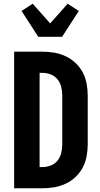

<svg xmlns="http://www.w3.org/2000/svg" viewBox="-20 -1013 540 1033"><path d="M56 0V-735H208Q240 -735 272 -729.5Q304 -724 333 -710.5Q362 -697 386 -674.5Q410 -652 425 -623.5Q440 -595 446 -563Q452 -531 452 -498V-237Q452 -204 446 -172Q440 -140 425 -111.5Q410 -83 386 -60.5Q362 -38 333 -24.5Q304 -11 272 -5.5Q240 0 207 0ZM193 -114H208Q231 -114 253 -122.5Q275 -131 289.5 -149Q304 -167 309.5 -190Q315 -213 315 -237V-499Q315 -522 309.5 -545Q304 -568 289.5 -586Q275 -604 253 -612.5Q231 -621 207 -621H193ZM186 -815 96 -954 156 -993 250 -887 344 -993 404 -954 314 -815Z"/></svg>

Font: Iosevka Heavy
Style: Regular
Weight: 900
Monospace: yes
Designer: Belleve Invis
Foundry: Belleve Invis
Version: Version 32.5.0; ttfautohint (v1.8.4)